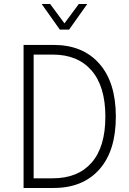

<svg xmlns="http://www.w3.org/2000/svg" viewBox="-20 -933 640 953"><path d="M97 0V-710H246Q391 -710 473 -617Q555 -524 555 -354Q555 -184 473 -92Q391 0 246 0ZM147 -48H242Q367 -48 435 -126Q503 -204 503 -354Q503 -504 434.5 -583Q366 -662 242 -662H147ZM187 -913H229L300 -817L371 -913H413L323 -786H277Z"/></svg>

Font: Geist Mono ExtraLight
Style: Regular
Weight: 200
Monospace: yes
Designer: Basement.studio, Andrés Briganti, Mateo Zaragoza
Foundry: Basement.studio, Vercel, Andrés Briganti, Guido Ferreyra, Mateo Zaragoza
Version: Version 1.500; ttfautohint (v1.8.4.7-5d5b)